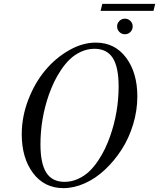

<svg xmlns="http://www.w3.org/2000/svg" viewBox="-20 -949 818 987"><path d="M465.8 -698.2Q429.7 -698.2 396.7 -683.1Q363.8 -668 339.4 -644.5Q314.9 -621.1 293.5 -588.9Q272 -556.6 257.8 -526.6Q243.7 -496.6 231.9 -463.9Q188 -338.9 188 -207Q188 -107.9 218.3 -61Q248.5 -14.2 312 -14.2Q348.1 -14.2 381.1 -29.3Q414.1 -44.4 438.5 -67.6Q462.9 -90.8 484.4 -123Q505.9 -155.3 520 -185.3Q534.2 -215.3 545.9 -248Q589.8 -373 589.8 -504.9Q589.8 -604 559.6 -651.1Q529.3 -698.2 465.8 -698.2ZM472.2 -730Q570.3 -730 628.2 -652.6Q686 -575.2 686 -453.1Q686 -380.9 664.3 -309.3Q642.6 -237.8 605 -179.7Q567.4 -121.6 519.5 -76.7Q471.7 -31.7 416 -6.8Q360.4 18.1 306.2 18.1Q208 18.1 149.9 -59.3Q91.8 -136.7 91.8 -258.8Q91.8 -349.1 125.5 -436.5Q159.2 -523.9 212.6 -587.6Q266.1 -651.4 335.2 -690.7Q404.3 -730 472.2 -730ZM497.1 -893.1 505.9 -929.2H777.8L769 -893.1ZM593.8 -841.3Q605.5 -853 622.1 -853Q638.7 -853 650.4 -841.3Q662.1 -829.6 662.1 -813Q662.1 -796.4 650.4 -784.7Q638.7 -772.9 622.1 -772.9Q605.5 -772.9 593.8 -784.7Q582 -796.4 582 -813Q582 -829.6 593.8 -841.3Z"/></svg>

Font: Flanker Steampunk
Style: Italic
Weight: 400
Italic angle: -12°
Designer: Alexey Kryukov, Leonardo Di Lena
Foundry: Alexey Kryukov, Leonardo Di Lena
Version: 1.210